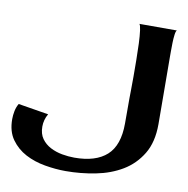

<svg xmlns="http://www.w3.org/2000/svg" viewBox="-121 -799 873 890"><g transform="rotate(10 315.5 -354.5)"><path d="M629.9 -593.8Q629.9 -514.6 630.9 -435.1Q631.8 -355.5 631.8 -276.4Q631.8 -192.4 598.1 -136.7Q564.5 -81.1 509.8 -48.3Q455.1 -15.6 385.7 -2Q316.4 11.7 245.1 11.7Q198.2 11.7 147.5 2.9Q96.7 -5.9 55.2 -27.8Q13.7 -49.8 -13.2 -87.4Q-40 -125 -40 -182.6Q-40 -201.2 -36.1 -220.7Q-32.2 -240.2 -22.5 -256.8L120.1 -233.4Q103.5 -205.1 103.5 -172.9Q103.5 -138.7 119.6 -116.2Q135.7 -93.8 161.1 -80.6Q186.5 -67.4 216.3 -62Q246.1 -56.6 274.4 -56.6Q375 -56.6 426.8 -103.5Q478.5 -150.4 478.5 -252.9V-373Q478.5 -379.9 479 -407.2Q479.5 -434.6 479.5 -472.2Q479.5 -509.8 479 -551.8Q478.5 -593.8 477.1 -629.9Q475.6 -666 472.2 -690.9Q468.8 -715.8 463.9 -719.7H640.6Q635.7 -716.8 633.3 -698.7Q630.9 -680.7 630.4 -659.7Q629.9 -638.7 629.9 -619.1Q629.9 -599.6 629.9 -593.8Z"/></g></svg>

Font: Cherry Cream Soda
Style: Regular
Weight: 400
Designer: Font Diner, Inc
Foundry: Font Diner, Inc
Version: Version 1.000